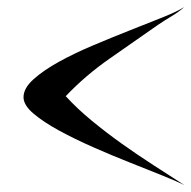

<svg xmlns="http://www.w3.org/2000/svg" viewBox="-20 -590 553 555"><path d="M48 -309Q48 -335 77 -361Q106 -387 150.5 -411.5Q195 -436 249.5 -459Q304 -482 356 -502.5Q408 -523 450.5 -540Q493 -557 513 -570Q496 -555 475 -542.5Q454 -530 435 -517Q368 -470 297.5 -421Q227 -372 170 -312Q204 -275 246 -240.5Q288 -206 333 -174Q378 -142 424.5 -112Q471 -82 513 -55Q493 -65 451 -82Q409 -99 357 -119.5Q305 -140 250.5 -164Q196 -188 151 -212.5Q106 -237 77 -261.5Q48 -286 48 -309Z"/></svg>

Font: Gloria
Style: Regular
Weight: 400
Designer: Peter Wiegel
Foundry: Peter Wiegel
Version: Version 1.000